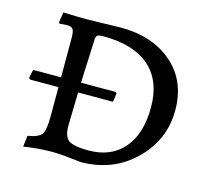

<svg xmlns="http://www.w3.org/2000/svg" viewBox="-80 -595 765 698"><g transform="rotate(15 302.5 -246.0)"><path d="M278 9C358.7 9 426.2 -17.5 480.5 -70.5C534.8 -123.5 562 -187 562 -261C562 -335 537.2 -393.5 487.5 -436.5C437.8 -479.5 373.3 -501 294 -501L168 -498C146.7 -498 116.3 -498.7 77 -500L71 -462L74 -457L101 -459C113 -459 120.8 -456.2 124.5 -450.5C128.2 -444.8 130 -433.7 130 -417V-270H25L18 -238L24 -233H130V-124C130 -88.7 126.3 -65.8 119 -55.5C111.7 -45.2 94.3 -37.7 67 -33L62 9C98 3 134.3 0 171 0C191.7 0 227.3 3 278 9ZM295 -39C257.7 -39 232.7 -43.5 220 -52.5C207.3 -61.5 201 -79.3 201 -106L204 -233H335L340 -265L335 -270H205L212 -436C212.7 -443.3 214.8 -448.2 218.5 -450.5C222.2 -452.8 229.3 -454 240 -454C316 -454 374 -436.5 414 -401.5C454 -366.5 474 -315.7 474 -249C474 -182.3 458.2 -130.7 426.5 -94C394.8 -57.3 351 -39 295 -39Z"/></g></svg>

Font: Alegreya SC
Style: Regular
Weight: 400
Designer: Juan Pablo del Peral
Foundry: Juan Pablo del Peral
Version: Version 1.003